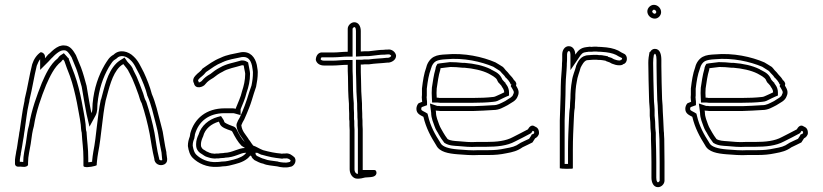

<svg xmlns="http://www.w3.org/2000/svg" viewBox="-20 -696 3404 794"><path d="M42 -18C42 -13 46 -8 52 -7C54 -7 59 -6 64 -7C70 -6 76 -6 82 -6C91 -7 96 -11 96 -15V-24C96 -51 103 -75 107 -101L113 -143C115 -154 117 -164 120 -174C130 -238 150 -293 171 -345C186 -379 205 -420 233 -441C236 -445 238 -448 241 -450C242 -449 244 -446 246 -444C253 -422 259 -409 269 -382C281 -349 291 -307 298 -272C303 -242 310 -212 314 -180C315 -170 315 -157 318 -147C320 -108 325 -82 325 -41V-12C325 -8 327 -6 330 -6C341 -2 376 -9 380 -13V-18C380 -21 381 -25 381 -29C382 -41 384 -53 386 -65C399 -130 403 -213 417 -280C431 -331 443 -388 475 -420C481 -426 484 -427 490 -431C497 -421 505 -414 511 -403C512 -400 513 -398 515 -395L527 -371C535 -352 546 -325 553 -304C557 -291 560 -279 566 -269C579 -230 591 -184 599 -142C605 -108 610 -72 618 -40C618 -19 641 -6 661 -17C679 -28 668 -49 668 -67C664 -85 662 -96 659 -115L655 -139C653 -156 648 -169 644 -187C633 -229 624 -270 608 -307C600 -338 587 -370 575 -396C561 -422 553 -444 532 -463C511 -484 474 -494 450 -470C431 -460 424 -445 413 -428C387 -383 369 -332 363 -268C362 -250 363 -237 358 -228C351 -261 345 -301 338 -341C331 -367 324 -393 315 -417C307 -437 300 -454 294 -468C284 -485 271 -508 246 -508C239 -509 232 -507 225 -505C209 -498 198 -488 186 -476C177 -470 173 -462 166 -455V-462C166 -471 158 -480 148 -480C132 -469 120 -452 113 -430C101 -383 94 -333 82 -286C82 -281 81 -276 80 -272C72 -236 68 -197 62 -160C62 -157 61 -153 60 -149C59 -139 57 -128 55 -117C52 -99 51 -85 47 -69C47 -66 46 -64 46 -62C44 -52 43 -44 42 -36ZM62 -27V-35C63 -44 64 -49 66 -58V-60V-61C67 -65 67 -66 67 -66C71 -84 72 -98 75 -114C77 -124 79 -136 80 -146C81 -151 82 -156 82 -158C88 -197 91 -233 99 -267C100 -270 102 -279 102 -283C114 -332 121 -380 132 -424C136 -435 141 -445 146 -451V-407L180 -441C190 -451 193 -456 197 -459L199 -460L200 -462C211 -473 221 -481 232 -486C239 -488 241 -488 243 -488H245H246C257 -488 265 -477 276 -459C282 -445 288 -429 296 -410C304 -388 311 -361 318 -337C325 -297 331 -258 338 -224L350 -172L375 -218C384 -235 382 -251 383 -266C389 -328 406 -376 430 -418C443 -438 446 -445 459 -452L462 -454L464 -456C477 -469 501 -466 518 -449L519 -448C536 -433 542 -414 557 -387C569 -361 582 -331 589 -302V-300L590 -299C605 -265 614 -224 625 -182C630 -161 633 -151 635 -137V-136L639 -112C642 -94 645 -81 648 -65C649 -48 651 -36 651 -34C649 -33 648 -33 646 -33C641 -33 638 -36 638 -40V-42L637 -45C629 -76 625 -111 619 -146C611 -189 598 -235 585 -275L584 -277L583 -279C579 -286 576 -296 572 -310C564 -333 553 -360 545 -379L532 -405V-406C531 -408 531 -407 530 -409L529 -411V-413C521 -428 511 -435 506 -442L495 -458L479 -448C475 -445 469 -442 461 -434C423 -396 412 -335 398 -285L397 -284C382 -215 379 -133 366 -69C364 -56 362 -44 361 -31V-30V-29V-27C355 -26 350 -25 345 -25V-41C345 -84 340 -111 338 -148V-150L337 -153C335 -159 335 -170 334 -182C330 -216 323 -246 318 -276C311 -312 301 -354 288 -389C278 -417 272 -429 265 -450L264 -455L260 -458C259 -459 259 -460 255 -464L244 -476L230 -467C224 -463 221 -457 219 -455C186 -429 168 -387 153 -353C132 -300 111 -244 100 -178C96 -165 95 -158 93 -146L87 -104C83 -81 76 -54 76 -26C72 -26 70 -27 67 -27H64Z M757 -92C760 -72 765 -55 777 -43C799 -21 835 -3 879 -6C886 -6 894 -7 901 -8C919 -8 936 -13 951 -17C976 -23 1002 -34 1015 -53C1016 -52 1017 -51 1019 -51C1021 -44 1026 -39 1032 -34C1043 -29 1055 -21 1069 -19C1083 -12 1107 -11 1126 -8C1141 -4 1163 -1 1179 -6C1193 -6 1209 -26 1199 -44C1191 -52 1176 -65 1158 -61H1150C1147 -60 1144 -60 1142 -61L1124 -63L1106 -66C1095 -68 1079 -72 1068 -75C1054 -80 1040 -90 1027 -94C1022 -101 1017 -107 1013 -114C1010 -117 1008 -120 1006 -124C995 -141 981 -153 978 -178C981 -186 985 -194 990 -202C998 -220 1004 -234 1011 -252C1018 -269 1024 -291 1030 -310L1039 -337C1043 -358 1046 -374 1046 -398C1046 -408 1043 -418 1042 -428C1035 -459 1015 -485 977 -480C944 -473 919 -470 892 -457C862 -445 842 -429 817 -412C809 -399 799 -396 788 -383C781 -376 775 -363 782 -352C787 -325 821 -335 830 -349C839 -360 847 -365 862 -374C873 -383 887 -393 900 -399C922 -413 952 -417 980 -426H983C984 -426 986 -426 988 -425L990 -413L993 -398L994 -391C994 -364 988 -340 981 -319C976 -295 963 -269 955 -248V-246C951 -247 947 -248 943 -248H909C833 -248 784 -206 767 -145C766 -141 766 -136 765 -132C760 -118 757 -108 757 -92ZM777 -93C777 -106 779 -112 784 -125V-126V-127C786 -134 786 -140 786 -140C801 -193 842 -228 909 -228H943C944 -228 946 -228 950 -227L975 -220V-244C983 -264 994 -288 1000 -314C1008 -337 1014 -361 1014 -391V-392L1013 -401L1010 -417L1006 -438L997 -443C990 -446 984 -446 983 -446H977L974 -445C949 -437 917 -433 890 -417C874 -409 861 -399 850 -390C834 -381 826 -375 815 -362L814 -361L813 -360C812 -359 805 -355 802 -355V-356L801 -359L799 -363C799 -364 800 -367 802 -369H803V-370C810 -378 820 -382 832 -398C857 -415 873 -428 899 -438L900 -439H901C924 -450 948 -453 980 -460C1004 -463 1016 -450 1022 -425C1024 -411 1026 -404 1026 -398C1026 -376 1024 -362 1020 -342L1011 -316C1005 -296 998 -275 992 -259C985 -241 980 -228 972 -211C966 -201 962 -194 959 -185L958 -180V-176C962 -145 981 -127 989 -114C991 -110 995 -104 997 -102C1002 -94 1007 -88 1011 -82L998 -64C990 -52 970 -42 946 -36C930 -32 915 -28 901 -28H900H898C891 -27 884 -26 879 -26H878C840 -23 809 -39 791 -57C784 -64 780 -76 777 -93ZM791 -96C791 -75 805 -64 816 -58C822 -54 829 -49 833 -48C834 -48 841 -45 842 -45C848 -43 856 -41 860 -41C867 -40 872 -40 875 -41H885L891 -42L907 -43L911 -44C950 -45 976 -64 993 -64H1065L1003 -101C1000 -103 997 -106 992 -109C979 -122 968 -141 959 -160C955 -168 951 -170 951 -170L948 -172L943 -174C920 -182 909 -189 908 -191C907 -193 907 -197 902 -204L894 -216L879 -212C844 -202 812 -177 801 -139C796 -129 791 -115 791 -101ZM811 -96V-101C811 -110 816 -124 820 -132C828 -164 854 -184 885 -193C887 -190 888 -186 890 -182C896 -169 916 -162 937 -155C938 -154 940 -153 941 -151C951 -131 964 -108 979 -93C984 -90 988 -87 993 -84C966 -84 939 -64 909 -64L904 -63L889 -62L883 -61H873C869 -60 866 -60 862 -61C857 -61 852 -62 848 -64C846 -64 844 -65 843 -66C837 -68 831 -71 826 -75C819 -78 811 -85 811 -96ZM1022 -75C1025 -74 1026 -73 1030 -71H1025ZM1035 -69C1043 -65 1051 -60 1061 -56H1062H1063C1075 -53 1091 -48 1103 -46L1121 -43L1137 -41C1148 -39 1149 -40 1153 -41H1160H1162C1167 -42 1175 -40 1182 -33C1182 -31 1180 -27 1178 -26H1176L1173 -25C1164 -22 1144 -24 1131 -27L1130 -28H1129C1108 -31 1086 -33 1078 -37L1075 -38L1072 -39C1065 -40 1054 -46 1043 -51C1039 -55 1038 -55 1038 -56Z M1286 -448C1290 -433 1303 -425 1321 -425H1355C1376 -425 1396 -428 1418 -428V-419C1418 -410 1418 -395 1419 -379C1419 -344 1420 -299 1423 -267C1423 -253 1423 -240 1424 -227V-203L1425 -195C1425 -182 1425 -170 1426 -158V4C1426 24 1439 43 1458 43C1469 43 1480 41 1490 38C1510 36 1534 39 1537 20C1537 12 1534 7 1528 7H1480V-162C1479 -173 1479 -185 1479 -198C1478 -206 1478 -216 1478 -227C1477 -241 1477 -254 1477 -268C1476 -280 1475 -298 1474 -318C1474 -334 1473 -351 1473 -367C1472 -388 1472 -408 1472 -419V-429C1477 -429 1482 -429 1488 -430H1506C1532 -434 1555 -434 1581 -437H1587C1602 -439 1618 -449 1618 -466C1616 -481 1600 -494 1583 -491C1577 -491 1572 -491 1567 -490C1549 -490 1532 -487 1513 -485C1511 -485 1508 -484 1504 -484H1488L1472 -483V-568C1472 -587 1463 -604 1445 -604C1432 -604 1418 -591 1418 -577V-482C1396 -482 1379 -479 1359 -479H1308C1294 -477 1286 -463 1286 -448ZM1306 -451C1307 -457 1310 -459 1310 -459H1359C1381 -459 1398 -462 1418 -462H1438V-577C1438 -579 1443 -584 1445 -584C1447 -584 1452 -583 1452 -568V-462L1489 -464H1504C1509 -464 1513 -465 1514 -465H1515C1535 -467 1551 -470 1567 -470H1569H1571C1573 -470 1577 -471 1583 -471H1585H1586C1590 -472 1596 -469 1598 -465C1597 -463 1593 -458 1585 -457H1580H1579C1555 -454 1531 -454 1504 -450H1486H1485C1481 -449 1477 -449 1472 -449H1452V-419C1452 -408 1452 -388 1453 -367C1453 -349 1454 -333 1454 -318V-317C1455 -297 1456 -279 1457 -267C1457 -253 1457 -239 1458 -226C1458 -215 1458 -206 1459 -197C1459 -183 1459 -171 1460 -161V23H1458C1454 23 1446 17 1446 4V-159V-160C1445 -171 1445 -182 1445 -195V-196L1444 -204V-228V-229C1443 -241 1443 -253 1443 -267V-268V-269C1440 -300 1439 -344 1439 -379V-380C1438 -395 1438 -410 1438 -419V-448H1418C1394 -448 1374 -445 1355 -445H1321C1310 -445 1307 -449 1306 -451Z M1702 -246C1702 -226 1718 -220 1731 -213C1742 -166 1762 -130 1784 -95C1798 -67 1835 -61 1872 -58C1900 -56 1930 -53 1961 -55H2000C2028 -55 2049 -57 2073 -62C2101 -67 2120 -72 2141 -87C2155 -94 2169 -100 2182 -107C2186 -113 2190 -119 2193 -124C2200 -127 2209 -136 2209 -146C2209 -162 2202 -169 2192 -173C2178 -183 2168 -170 2163 -161C2143 -151 2122 -139 2101 -129C2072 -113 2034 -109 1991 -109H1952C1924 -107 1900 -110 1876 -112C1860 -113 1842 -114 1831 -121C1825 -129 1818 -139 1813 -148C1807 -160 1801 -167 1796 -181C1791 -196 1783 -212 1783 -231L1782 -239C1785 -238 1789 -238 1792 -238C1797 -237 1801 -237 1804 -237H1938C1966 -238 1993 -239 2020 -241C2045 -241 2061 -252 2079 -261C2095 -272 2114 -278 2121 -298C2130 -317 2121 -330 2114 -342C2115 -345 2115 -348 2115 -352C2112 -359 2109 -363 2106 -364C2101 -373 2095 -380 2087 -388C2083 -394 2077 -400 2071 -406C2068 -410 2064 -415 2060 -419C2050 -425 2040 -432 2029 -438C1976 -461 1901 -478 1824 -471C1806 -470 1789 -469 1774 -461C1759 -453 1747 -436 1743 -418C1733 -391 1729 -363 1725 -330V-304C1724 -297 1724 -290 1725 -283C1725 -280 1726 -278 1726 -275L1711 -269C1706 -264 1702 -255 1702 -246ZM1722 -246C1722 -248 1723 -251 1724 -253L1746 -261V-275C1746 -280 1745 -283 1745 -283V-284V-286C1744 -291 1744 -296 1745 -301V-303V-329C1749 -363 1753 -387 1762 -411V-412L1763 -414C1766 -427 1774 -438 1783 -443C1793 -448 1806 -450 1825 -451C1898 -458 1970 -441 2020 -420C2029 -415 2038 -408 2047 -403C2050 -400 2053 -397 2055 -394L2056 -393L2057 -392C2063 -386 2068 -381 2070 -377L2071 -375L2073 -374C2080 -367 2085 -361 2089 -354L2092 -347H2095L2092 -340L2097 -332C2105 -318 2107 -316 2103 -307L2102 -306V-305C2099 -295 2089 -291 2069 -278C2049 -268 2038 -261 2020 -261H2019C1993 -259 1965 -258 1938 -257H1804C1801 -257 1799 -257 1796 -258H1794H1792H1788L1758 -268L1763 -230C1763 -206 1773 -187 1777 -174C1783 -156 1790 -150 1795 -139C1801 -128 1808 -118 1815 -109L1817 -106L1820 -104C1838 -93 1860 -93 1875 -92C1898 -90 1924 -87 1953 -89H1991C2035 -89 2077 -93 2110 -111C2133 -122 2153 -133 2172 -143L2177 -146L2180 -151C2181 -152 2182 -154 2183 -155L2185 -154C2189 -152 2189 -154 2189 -146C2189 -145 2186 -142 2185 -142L2179 -140L2176 -134L2168 -122C2156 -116 2145 -112 2132 -105L2131 -104L2129 -103C2111 -90 2097 -87 2069 -82C2046 -77 2027 -75 2000 -75H1960C1931 -73 1902 -76 1874 -78C1836 -81 1810 -89 1802 -104L1801 -105V-106C1779 -140 1760 -174 1750 -218L1748 -226L1740 -231C1723 -240 1722 -240 1722 -246ZM1766 -290 1767 -272H1789C1797 -271 1797 -271 1799 -271H1938C1965 -271 1996 -272 2020 -275C2035 -276 2041 -281 2044 -282C2055 -287 2065 -293 2073 -296L2085 -301V-314C2085 -336 2071 -350 2071 -350L2070 -354L2067 -356C2066 -357 2064 -360 2059 -365L2058 -367H2057L2056 -369V-370L2054 -374C2043 -396 2020 -403 2010 -409V-410H2009C1979 -425 1941 -433 1902 -436H1901H1893C1875 -438 1860 -439 1843 -439H1842H1840C1826 -437 1813 -436 1799 -434L1789 -432L1784 -423C1782 -418 1781 -414 1781 -411C1773 -385 1770 -357 1766 -333V-332C1765 -319 1765 -304 1766 -290ZM1786 -292C1785 -305 1785 -318 1786 -330C1790 -356 1793 -383 1801 -408C1801 -410 1801 -412 1802 -414C1815 -416 1828 -417 1843 -419C1859 -419 1874 -418 1892 -416H1900C1937 -413 1974 -405 2000 -392C2012 -385 2030 -377 2036 -365V-364C2039 -357 2042 -353 2045 -351C2048 -348 2050 -345 2053 -342C2057 -333 2065 -328 2065 -314C2056 -310 2047 -305 2037 -301C2032 -299 2025 -295 2019 -295C1993 -292 1965 -291 1938 -291H1799C1798 -291 1795 -291 1792 -292Z M2295 0C2299 1 2308 2 2320 2H2326C2340 2 2349 2 2349 0V-78C2349 -120 2351 -162 2353 -203C2354 -220 2354 -236 2357 -250C2357 -262 2358 -275 2359 -289C2359 -311 2361 -338 2365 -357C2368 -380 2376 -396 2381 -416C2386 -426 2395 -444 2407 -447C2411 -447 2415 -448 2419 -448C2423 -448 2428 -449 2433 -449H2447C2453 -448 2458 -448 2464 -448C2467 -448 2470 -447 2472 -447C2476 -446 2480 -446 2484 -445L2487 -443C2491 -442 2496 -440 2501 -438L2510 -433C2520 -429 2530 -426 2540 -426C2548 -426 2554 -427 2558 -431C2576 -435 2578 -467 2560 -474L2550 -479C2533 -491 2513 -497 2488 -500C2480 -501 2472 -501 2464 -502C2458 -502 2453 -502 2447 -503C2439 -503 2431 -503 2424 -502C2423 -502 2421 -503 2420 -503C2414 -502 2409 -502 2404 -501C2380 -498 2370 -486 2359 -470C2359 -488 2350 -505 2332 -505C2315 -505 2305 -488 2305 -471V-456C2305 -449 2305 -441 2304 -433V-426C2304 -420 2303 -414 2303 -408C2302 -395 2301 -382 2300 -368C2300 -359 2299 -349 2299 -339C2299 -294 2296 -245 2295 -198ZM2315 -18V-198C2316 -244 2319 -293 2319 -339C2319 -347 2320 -358 2320 -367C2321 -381 2322 -393 2323 -406V-407V-408C2323 -412 2324 -418 2324 -426V-432C2325 -444 2325 -449 2325 -456V-471C2325 -482 2331 -485 2332 -485C2334 -485 2339 -484 2339 -470V-406L2375 -459C2385 -474 2389 -479 2406 -481H2407H2408C2410 -481 2408 -481 2413 -482H2425H2427C2431 -483 2439 -483 2445 -483C2453 -482 2458 -482 2463 -482C2474 -481 2479 -481 2486 -480C2509 -477 2525 -472 2538 -463L2540 -462L2552 -456C2553 -455 2553 -452 2552 -450L2548 -449L2545 -446H2540C2534 -446 2527 -448 2519 -451L2510 -456L2508 -457C2504 -458 2498 -460 2495 -461L2492 -464H2489C2482 -466 2478 -466 2477 -466L2474 -467H2473C2472 -467 2469 -468 2464 -468C2458 -468 2454 -468 2450 -469H2449H2433C2425 -469 2420 -468 2419 -468C2412 -468 2408 -467 2407 -467H2405L2402 -466C2376 -460 2367 -433 2363 -425L2362 -423V-421C2358 -404 2348 -385 2345 -360C2341 -339 2339 -312 2339 -290C2338 -276 2337 -264 2337 -252C2334 -236 2334 -220 2333 -204C2331 -163 2329 -121 2329 -78V-18H2326H2320Z M2657 -649C2657 -633 2671 -619 2688 -619C2702 -619 2714 -632 2714 -646C2714 -662 2700 -676 2684 -676C2670 -676 2657 -663 2657 -649ZM2661 -436C2661 -388 2663 -340 2664 -292C2664 -280 2665 -268 2666 -257L2667 -242V-217C2669 -201 2670 -182 2670 -166C2671 -159 2671 -151 2672 -144V-121C2673 -89 2674 -57 2674 -26V39C2674 58 2682 78 2701 78C2715 78 2728 65 2728 51V-26C2728 -58 2727 -90 2727 -121L2726 -138C2726 -143 2726 -149 2725 -154C2725 -166 2723 -184 2723 -197C2722 -209 2722 -221 2721 -233C2721 -241 2720 -250 2720 -260C2719 -268 2719 -277 2718 -286C2717 -331 2715 -377 2715 -422V-448C2715 -470 2710 -494 2688 -494C2680 -494 2673 -489 2670 -483C2669 -482 2667 -481 2666 -480C2663 -466 2661 -451 2661 -436ZM2677 -649C2677 -651 2682 -656 2684 -656C2689 -656 2694 -651 2694 -646C2694 -643 2690 -639 2688 -639C2682 -639 2677 -645 2677 -649ZM2681 -436C2681 -447 2682 -460 2684 -469L2686 -471L2688 -474C2689 -474 2695 -472 2695 -448V-422C2695 -376 2697 -331 2698 -286V-285V-284C2699 -277 2699 -268 2700 -259C2700 -248 2701 -239 2701 -233V-232V-231C2702 -221 2702 -207 2703 -196C2703 -181 2705 -164 2705 -154V-152V-150C2705 -148 2706 -143 2706 -138V-137L2707 -120C2707 -88 2708 -58 2708 -26V51C2708 53 2703 58 2701 58C2700 58 2694 56 2694 39V-26C2694 -57 2693 -90 2692 -121V-145V-147C2691 -152 2691 -159 2690 -167C2690 -184 2689 -202 2687 -218V-243L2686 -259C2685 -271 2684 -280 2684 -292C2683 -341 2681 -388 2681 -436Z M2814 -246C2814 -226 2830 -220 2843 -213C2854 -166 2874 -130 2896 -95C2910 -67 2947 -61 2984 -58C3012 -56 3042 -53 3073 -55H3112C3140 -55 3161 -57 3185 -62C3213 -67 3232 -72 3253 -87C3267 -94 3281 -100 3294 -107C3298 -113 3302 -119 3305 -124C3312 -127 3321 -136 3321 -146C3321 -162 3314 -169 3304 -173C3290 -183 3280 -170 3275 -161C3255 -151 3234 -139 3213 -129C3184 -113 3146 -109 3103 -109H3064C3036 -107 3012 -110 2988 -112C2972 -113 2954 -114 2943 -121C2937 -129 2930 -139 2925 -148C2919 -160 2913 -167 2908 -181C2903 -196 2895 -212 2895 -231L2894 -239C2897 -238 2901 -238 2904 -238C2909 -237 2913 -237 2916 -237H3050C3078 -238 3105 -239 3132 -241C3157 -241 3173 -252 3191 -261C3207 -272 3226 -278 3233 -298C3242 -317 3233 -330 3226 -342C3227 -345 3227 -348 3227 -352C3224 -359 3221 -363 3218 -364C3213 -373 3207 -380 3199 -388C3195 -394 3189 -400 3183 -406C3180 -410 3176 -415 3172 -419C3162 -425 3152 -432 3141 -438C3088 -461 3013 -478 2936 -471C2918 -470 2901 -469 2886 -461C2871 -453 2859 -436 2855 -418C2845 -391 2841 -363 2837 -330V-304C2836 -297 2836 -290 2837 -283C2837 -280 2838 -278 2838 -275L2823 -269C2818 -264 2814 -255 2814 -246ZM2834 -246C2834 -248 2835 -251 2836 -253L2858 -261V-275C2858 -280 2857 -283 2857 -283V-284V-286C2856 -291 2856 -296 2857 -301V-303V-329C2861 -363 2865 -387 2874 -411V-412L2875 -414C2878 -427 2886 -438 2895 -443C2905 -448 2918 -450 2937 -451C3010 -458 3082 -441 3132 -420C3141 -415 3150 -408 3159 -403C3162 -400 3165 -397 3167 -394L3168 -393L3169 -392C3175 -386 3180 -381 3182 -377L3183 -375L3185 -374C3192 -367 3197 -361 3201 -354L3204 -347H3207L3204 -340L3209 -332C3217 -318 3219 -316 3215 -307L3214 -306V-305C3211 -295 3201 -291 3181 -278C3161 -268 3150 -261 3132 -261H3131C3105 -259 3077 -258 3050 -257H2916C2913 -257 2911 -257 2908 -258H2906H2904H2900L2870 -268L2875 -230C2875 -206 2885 -187 2889 -174C2895 -156 2902 -150 2907 -139C2913 -128 2920 -118 2927 -109L2929 -106L2932 -104C2950 -93 2972 -93 2987 -92C3010 -90 3036 -87 3065 -89H3103C3147 -89 3189 -93 3222 -111C3245 -122 3265 -133 3284 -143L3289 -146L3292 -151C3293 -152 3294 -154 3295 -155L3297 -154C3301 -152 3301 -154 3301 -146C3301 -145 3298 -142 3297 -142L3291 -140L3288 -134L3280 -122C3268 -116 3257 -112 3244 -105L3243 -104L3241 -103C3223 -90 3209 -87 3181 -82C3158 -77 3139 -75 3112 -75H3072C3043 -73 3014 -76 2986 -78C2948 -81 2922 -89 2914 -104L2913 -105V-106C2891 -140 2872 -174 2862 -218L2860 -226L2852 -231C2835 -240 2834 -240 2834 -246ZM2878 -290 2879 -272H2901C2909 -271 2909 -271 2911 -271H3050C3077 -271 3108 -272 3132 -275C3147 -276 3153 -281 3156 -282C3167 -287 3177 -293 3185 -296L3197 -301V-314C3197 -336 3183 -350 3183 -350L3182 -354L3179 -356C3178 -357 3176 -360 3171 -365L3170 -367H3169L3168 -369V-370L3166 -374C3155 -396 3132 -403 3122 -409V-410H3121C3091 -425 3053 -433 3014 -436H3013H3005C2987 -438 2972 -439 2955 -439H2954H2952C2938 -437 2925 -436 2911 -434L2901 -432L2896 -423C2894 -418 2893 -414 2893 -411C2885 -385 2882 -357 2878 -333V-332C2877 -319 2877 -304 2878 -290ZM2898 -292C2897 -305 2897 -318 2898 -330C2902 -356 2905 -383 2913 -408C2913 -410 2913 -412 2914 -414C2927 -416 2940 -417 2955 -419C2971 -419 2986 -418 3004 -416H3012C3049 -413 3086 -405 3112 -392C3124 -385 3142 -377 3148 -365V-364C3151 -357 3154 -353 3157 -351C3160 -348 3162 -345 3165 -342C3169 -333 3177 -328 3177 -314C3168 -310 3159 -305 3149 -301C3144 -299 3137 -295 3131 -295C3105 -292 3077 -291 3050 -291H2911C2910 -291 2907 -291 2904 -292Z"/></svg>

Font: Scribbler
Style: Clr
Weight: 400
Designer: Mew Too
Foundry: Cannot Into Space Fonts
Version: Version 1.001